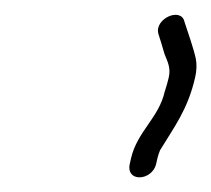

<svg xmlns="http://www.w3.org/2000/svg" viewBox="-20 -670 288 262"><path d="M193 -446 194.8 -454C195.6 -457.3 196.8 -461 198.4 -465C217.4 -496.4 236.1 -520.1 246.2 -564C248.4 -573.3 248.7 -582 247.2 -590C244.1 -604.1 236 -627.4 231.8 -640C227.6 -661 190.5 -644.7 196.1 -624C199.3 -614.5 200.8 -608.4 204.6 -596C208.9 -585.3 213.3 -577.2 210.2 -564C208.8 -558 207 -551.7 204.8 -545C196.5 -508.8 167.3 -490.7 158.8 -454L157 -446C154.6 -435.7 160.1 -428 170.3 -428C180.5 -428 190.6 -435.6 193 -446Z"/></svg>

Font: HoneyBee
Style: LitIt
Weight: 300
Foundry: Cannot Into Space Fonts
Version: Version 0.89